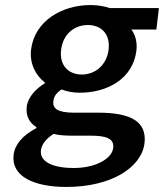

<svg xmlns="http://www.w3.org/2000/svg" viewBox="-20 -523 650 760"><path d="M142 72C145 49 161 27 192 7C212 12 234 14 264 14H338C400 14 433 25 428 63C423 105 359 142 272 142C186 142 137 116 142 72ZM34 89C23 175 114 217 243 217C419 217 540 141 552 44C562 -41 499 -77 369 -77H273C207 -77 188 -94 191 -122C194 -144 205 -156 223 -169C246 -160 272 -156 295 -156C409 -156 507 -214 520 -323C524 -357 515 -387 500 -406H599L609 -491H415C394 -498 368 -503 338 -503C225 -503 117 -440 103 -327C96 -269 124 -222 157 -197V-193C124 -173 91 -140 86 -102C81 -62 98 -36 124 -20V-16C71 12 39 48 34 89ZM304 -228C251 -228 214 -264 222 -327C230 -389 275 -424 328 -424C381 -424 417 -388 410 -327C402 -264 356 -228 304 -228Z"/></svg>

Font: Falling Sky
Style: ExtObl
Weight: 400
Designer: Paul D. Hunt
Foundry: Adobe Systems Incorporated
Version: Version 1.02